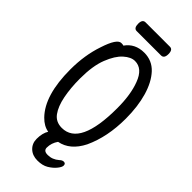

<svg xmlns="http://www.w3.org/2000/svg" viewBox="-322 -905 1144 1144"><g transform="rotate(45 250.0 -333.0)"><path d="M294.9 119.1Q334 119.1 365.2 91.8Q377.9 79.1 391.1 79.1Q407.2 79.1 407.2 96.2Q407.2 109.9 389.6 131.3Q372.1 152.8 344.5 169.4Q316.9 186 274.9 186Q232.9 186 206.5 161.1Q180.2 136.2 180.2 97.2Q180.2 49.8 199.2 19Q158.2 12.2 123 -23.9Q29.8 -119.1 29.8 -336.9Q29.8 -457 64 -557.1Q98.1 -663.1 133.8 -663.1Q149.9 -663.1 152.8 -660.2Q193.8 -719.2 271 -719.2Q336.9 -719.2 380.9 -672.1Q424.8 -625 448 -544.9Q471.2 -464.8 471.2 -362.8Q471.2 -209 417 -92.8Q368.2 3.9 283.2 20Q259.8 53.2 259.8 91.8Q259.8 119.1 294.9 119.1ZM240.2 -54.2Q391.1 -54.2 391.1 -371.1Q391.1 -485.8 361.8 -562Q331.1 -645 267.1 -645Q233.9 -645 198 -613Q162.1 -581.1 135.5 -513.4Q108.9 -445.8 108.9 -338.9Q108.9 -259.8 121.8 -194.3Q134.8 -128.9 162.4 -91.6Q189.9 -54.2 240.2 -54.2ZM147.9 -777.8Q123 -777.8 123 -815.9Q123 -852.1 148.9 -852.1H354Q378.9 -852.1 378.9 -814.9Q378.9 -777.8 353 -777.8Z"/></g></svg>

Font: LXGW WenKai Mono GB Screen
Style: Regular
Weight: 400
Monospace: yes
Designer: LXGW / Fontworks Inc.
Foundry: LXGW / Fontworks Inc.
Version: Version 1.510;January 18,2025